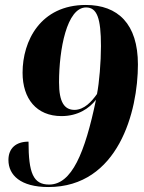

<svg xmlns="http://www.w3.org/2000/svg" viewBox="-20 -744 581 774"><path d="M175 10C457 10 536 -295 536 -484C536 -648 455 -724 326 -724C143 -724 71 -579 71 -451C71 -346 127 -276 228 -276C294 -276 340 -307 367 -342C322 -126 269 0 178 0C114 0 95 -46 95 -173C44 -173 14 -146 14 -99C14 -38 63 10 175 10ZM281 -301C240 -301 218 -331 218 -412C218 -544 249 -714 327 -714C371 -714 387 -671 387 -558C387 -494 380 -410 371 -365C349 -334 320 -302 281 -301Z"/></svg>

Font: Noto Serif Display SemiCondensed ExtraBold
Style: Italic
Weight: 800
Width: 4
Italic angle: -12°
Designer: Monotype Design Team
Foundry: Monotype Imaging Inc.
Version: Version 2.009